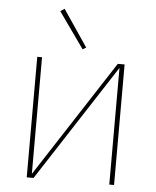

<svg xmlns="http://www.w3.org/2000/svg" viewBox="-53 -795 683 841"><g transform="rotate(5 288.0 -375.0)"><path d="M96 0H126L459 -513V0H480V-530H450L117 -17V-530H96ZM291 -580 306 -589 197 -750 179 -738Z"/></g></svg>

Font: Iosevka Sparkle Thin
Style: Regular
Weight: 100
Designer: Belleve Invis
Foundry: Belleve Invis
Version: Version 4.5.0; ttfautohint (v1.8.3)